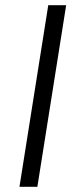

<svg xmlns="http://www.w3.org/2000/svg" viewBox="-20 -720 275 740"><path d="M55 0H124L235 -700H166Z"/></svg>

Font: Arthouse Owned
Style: Italic
Weight: 400
Italic angle: -10°
Designer: Jeremy Tribby
Foundry: Tribby Type
Version: Version 1.000;PS 001.000;hotconv 1.0.88;makeotf.lib2.5.64775